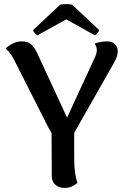

<svg xmlns="http://www.w3.org/2000/svg" viewBox="-20 -909 617 942"><path d="M344 -257V-131Q344 -56 360 -12Q351 -3 334.5 5Q318 13 297 13Q269 13 251.5 -2.5Q234 -18 234 -45L233 -257Q228 -264 223 -273Q218 -282 216 -286L51 -612Q34 -647 8 -671Q19 -683 40.5 -694.5Q62 -706 87 -706Q117 -706 133.5 -691Q150 -676 164 -645L309 -332L444 -624Q455 -646 455 -664Q455 -680 444 -695Q473 -706 506 -706Q531 -706 544 -692Q557 -678 558 -657Q558 -631 532 -588ZM467 -761Q466 -756 458.5 -747Q451 -738 445 -736L305 -814L164 -736Q158 -738 150.5 -747Q143 -756 142 -761L274 -885Q282 -889 306 -889Q327 -889 335 -885Z"/></svg>

Font: Arima Madurai
Style: Bold
Weight: 700
Designer: Joana Correia and Natanael Gama
Foundry: NDISCOVER
Version: Version 1.019